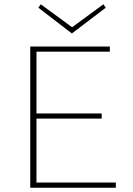

<svg xmlns="http://www.w3.org/2000/svg" viewBox="-20 -875 620 895"><path d="M520 -24V0H121V-658H492V-634H150V-346H454V-322H150V-24ZM473 -839 315 -719 159 -839 170 -855 316 -748 462 -855Z"/></svg>

Font: Ysabeau Extralight
Style: Regular
Weight: 200
Designer: Christian Thalmann (Catharsis Fonts)
Version: Version 0.003